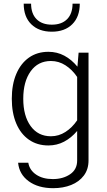

<svg xmlns="http://www.w3.org/2000/svg" viewBox="-20 -783 582 1040"><path d="M43.9 -248Q43.9 -325.2 68.1 -382.3Q92.3 -439.5 136.7 -470.9Q181.2 -502.4 242.2 -502.4Q289.1 -502.4 328.4 -481.4Q367.7 -460.4 399.4 -421.9L405.8 -497.6H459.5V86.4Q459.5 134.3 434.1 168Q408.7 201.7 365.5 219Q322.3 236.3 268.1 236.3Q187 236.3 135.5 198.7Q84 161.1 78.1 98.6H133.3Q140.1 138.7 175.8 162.8Q211.4 187 266.1 187Q320.8 187 359.4 161.1Q397.9 135.3 397.9 86.4V-73.7Q366.2 -36.1 327.1 -15.6Q288.1 4.9 242.2 4.9Q181.2 4.9 136.5 -26.4Q91.8 -57.6 67.9 -114.5Q43.9 -171.4 43.9 -248ZM106 -248Q106 -155.3 146 -100.1Q186 -44.9 255.9 -44.9Q298.3 -44.9 334.7 -68.4Q371.1 -91.8 397.9 -131.3V-366.2Q371.1 -405.8 334.7 -429.2Q298.3 -452.6 255.9 -452.6Q186 -452.6 146 -396.7Q106 -340.8 106 -248ZM412.1 -763.2Q412.1 -691.9 371.3 -651.6Q330.6 -611.3 260.7 -611.3Q190.4 -611.3 149.4 -651.6Q108.4 -691.9 108.4 -763.2H148.4Q148.4 -709 178 -679.2Q207.5 -649.4 260.7 -649.4Q314 -649.4 343.5 -679.2Q373 -709 373 -763.2Z"/></svg>

Font: Estedad-FD Light
Style: Regular
Weight: 300
Designer: Amin Abedi
Version: Version 7.3